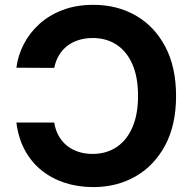

<svg xmlns="http://www.w3.org/2000/svg" viewBox="-20 -757 792 787"><path d="M47.2 -254.6H202.4Q207 -224.4 220.2 -200.8Q233.3 -177.2 253.7 -160.5Q274.1 -143.8 301 -134.9Q327.8 -126.1 359.4 -126.1Q415.5 -126.1 457.6 -153.9Q499.6 -181.8 522.7 -234.9Q545.8 -288 545.8 -363.6Q545.8 -441.4 522.4 -494.3Q498.9 -547.2 457.2 -574.2Q415.5 -601.2 360.1 -601.2Q329.5 -601.2 303.1 -593Q276.6 -584.9 256 -569.1Q235.4 -553.3 221.8 -530.5Q208.1 -507.8 202.4 -478.7L47.2 -479.4Q53.6 -529.8 77.4 -576Q101.2 -622.2 141.3 -658.6Q181.5 -695 237.2 -716.1Q293 -737.2 362.9 -737.2Q460.2 -737.2 536.8 -693.2Q613.3 -649.1 657.5 -565.7Q701.7 -482.2 701.7 -363.6Q701.7 -244.7 657 -161.2Q612.2 -77.8 535.5 -33.9Q458.8 9.9 362.9 9.9Q299.7 9.9 245.4 -7.8Q191.1 -25.6 149.3 -59.5Q107.6 -93.4 81.3 -142.6Q55 -191.8 47.2 -254.6Z"/></svg>

Font: InterMG
Style: Bold
Weight: 700
Designer: Rasmus Andersson
Foundry: rsms
Version: Version 3.019;December 26, 2023;FontCreator 15.0.0.2955 64-b